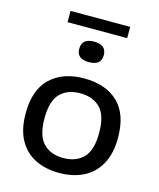

<svg xmlns="http://www.w3.org/2000/svg" viewBox="-132 -1000 917 1104"><g transform="rotate(15 326.5 -448.5)"><path d="M326.5 10Q244 10 182.2 -21Q120.5 -52 86.2 -114.5Q52 -177 52 -272Q52 -412.5 126.2 -482.5Q200.5 -552.5 326.5 -552.5Q454 -552.5 527.8 -483.2Q601.5 -414 601.5 -272Q601.5 -178.5 567 -115.8Q532.5 -53 470.5 -21.5Q408.5 10 326.5 10ZM326.5 -79Q402 -79 445.8 -123.5Q489.5 -168 489.5 -271.5Q489.5 -375.5 445.8 -419.8Q402 -464 326.5 -464Q251 -464 207.5 -420Q164 -376 164 -272.5Q164 -168.5 207.5 -123.8Q251 -79 326.5 -79ZM326.5 -649.5Q253.5 -649.5 253.5 -710Q253.5 -771.5 326.5 -771.5Q399.5 -771.5 399.5 -710Q399.5 -649.5 326.5 -649.5ZM149 -840V-907H504V-840Z"/></g></svg>

Font: Encode Sans Expanded Expanded Medium
Style: Regular
Weight: 500
Width: 7
Designer: Multiple Designers
Foundry: Impallari Type
Version: Version 3.000; ttfautohint (v1.8.3) -l 8 -r 50 -G 200 -x 14 